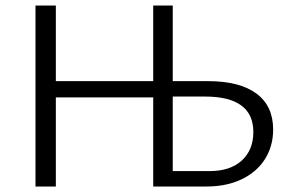

<svg xmlns="http://www.w3.org/2000/svg" viewBox="-20 -678 1063 698"><path d="M973 -207Q973 -147 943.5 -100Q914 -53 859 -26.5Q804 0 731 0H537V-324H183V0H109V-658H183V-383H537V-658H608V-383H737Q851 -383 912 -338Q973 -293 973 -207ZM901 -198Q901 -327 725 -327H608V-56H742Q817 -56 859 -94.5Q901 -133 901 -198Z"/></svg>

Font: Ysabeau Infant
Style: Regular
Weight: 400
Designer: Christian Thalmann (Catharsis Fonts)
Version: Version 0.003